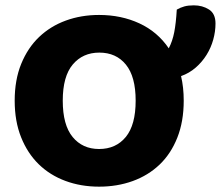

<svg xmlns="http://www.w3.org/2000/svg" viewBox="-20 -681 827 719"><path d="M35 -304Q35 -382 59.5 -442Q84 -502 126.5 -542.5Q169 -583 226.5 -604Q284 -625 351 -625Q434 -625 502 -593.5Q570 -562 612 -500Q626 -527 632.5 -560.5Q639 -594 642 -645Q656 -653 670.5 -657Q685 -661 706 -661Q738 -661 762.5 -645.5Q787 -630 787 -593Q787 -563 778.5 -532.5Q770 -502 753.5 -475.5Q737 -449 713 -428Q689 -407 658 -396Q663 -375 665.5 -352Q668 -329 668 -304Q668 -226 644 -165.5Q620 -105 577.5 -64.5Q535 -24 477 -3Q419 18 351 18Q283 18 225 -3.5Q167 -25 125 -66Q83 -107 59 -167Q35 -227 35 -304ZM215 -304Q215 -213 252 -168Q289 -123 351 -123Q414 -123 451 -168Q488 -213 488 -304Q488 -394 451.5 -439Q415 -484 352 -484Q290 -484 252.5 -439.5Q215 -395 215 -304Z"/></svg>

Font: Baloo Tamma
Style: Regular
Weight: 400
Designer: Divya Kowshik and Ek Type
Foundry: Ek Type
Version: Version 1.443;PS 1.000;hotconv 16.6.51;makeotf.lib2.5.65220;